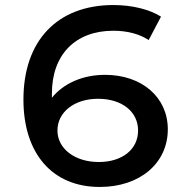

<svg xmlns="http://www.w3.org/2000/svg" viewBox="-20 -731 740 762"><path d="M397 -434C308 -434 232 -400 186 -343V-360C186 -514 279 -609 430 -609C485 -609 534 -596 570 -572L619 -665C573 -694 504 -711 430 -711C207 -711 73 -569 73 -336C73 -121 188 11 376 11C535 11 646 -83 646 -218C646 -345 543 -434 397 -434ZM372 -88C277 -88 208 -141 208 -213C208 -286 275 -339 369 -339C464 -339 528 -288 528 -213C528 -138 465 -88 372 -88Z"/></svg>

Font: FIGSv2-sans-serif SemiBold
Style: Regular
Weight: 600
Designer: Matt McInerney, Pablo Impallari, Rodrigo Fuenzalida,Mirko Velimirovic
Foundry: Matt McInerney, Pablo Impallari, Rodrigo Fuenzalida
Version: Version 4.021;hotconv 1.0.109;makeotfexe 2.5.65596